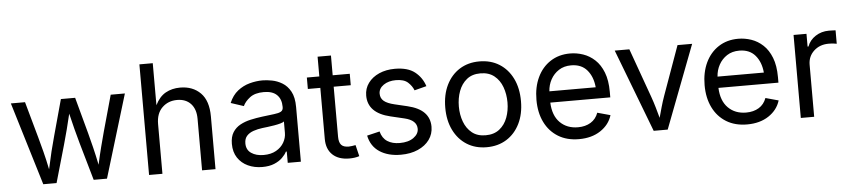

<svg xmlns="http://www.w3.org/2000/svg" viewBox="-43 -987 5568 1258"><g transform="rotate(-5 2740.5 -358.0)"><path d="M199.7 0 34.2 -545.9H127.4L193.8 -307.6Q205.6 -265.1 219.2 -212.2Q232.9 -159.2 246.1 -94.2Q259.3 -156.7 272.2 -209.5Q285.2 -262.2 297.9 -307.6L363.3 -545.9H457L521.5 -307.6Q533.2 -263.7 546.1 -211.2Q559.1 -158.7 571.8 -95.7Q585.4 -158.2 598.9 -210.7Q612.3 -263.2 624.5 -307.6L690.9 -545.9H784.2L618.7 0H531.2L460.4 -247.1Q446.8 -293.9 434.3 -343.8Q421.9 -393.6 409.2 -445.8Q397 -393.6 384 -343.3Q371.1 -293 357.9 -247.1L287.1 0Z M983.4 -327.1V0H895.5V-727.5H983.4V-451.2Q1010.3 -505.9 1052 -529.3Q1093.8 -552.7 1147.5 -552.7Q1230.5 -552.7 1281.5 -501.5Q1332.5 -450.2 1332.5 -346.7V0H1244.1V-339.4Q1244.1 -402.3 1211.2 -438Q1178.2 -473.6 1121.1 -473.6Q1062 -473.6 1022.7 -435.3Q983.4 -397 983.4 -327.1Z M1639.6 12.7Q1587.9 12.7 1545.7 -6.8Q1503.4 -26.4 1478.5 -64Q1453.6 -101.6 1453.6 -155.3Q1453.6 -202.1 1472.2 -231.4Q1490.7 -260.7 1521.7 -277.6Q1552.7 -294.4 1590.3 -302.7Q1627.9 -311 1666 -315.9Q1714.8 -322.3 1745.6 -325.7Q1776.4 -329.1 1791.3 -337.4Q1806.2 -345.7 1806.2 -365.7V-368.7Q1806.2 -419.4 1777.3 -447.5Q1748.5 -475.6 1691.9 -475.6Q1632.8 -475.6 1599.6 -450Q1566.4 -424.3 1553.7 -395.5L1469.2 -423.3Q1490.2 -473.1 1525.9 -501.2Q1561.5 -529.3 1604.5 -541Q1647.5 -552.7 1689.5 -552.7Q1716.8 -552.7 1751.7 -546.1Q1786.6 -539.6 1819.1 -520Q1851.6 -500.5 1872.8 -462.2Q1894 -423.8 1894 -359.9V0H1807.6V-74.2H1801.8Q1792.5 -55.2 1772 -34.9Q1751.5 -14.6 1718.8 -1Q1686 12.7 1639.6 12.7ZM1654.8 -64.9Q1703.6 -64.9 1737.3 -84Q1771 -103 1788.6 -133.5Q1806.2 -164.1 1806.2 -197.3V-272.9Q1800.8 -266.6 1782.7 -261.5Q1764.6 -256.3 1741.5 -252.4Q1718.3 -248.5 1696.5 -245.8Q1674.8 -243.2 1662.1 -241.7Q1630.4 -237.8 1602.8 -228.3Q1575.2 -218.8 1558.6 -200.4Q1542 -182.1 1542 -150.9Q1542 -108.4 1574 -86.7Q1606 -64.9 1654.8 -64.9Z M2263.2 -545.9V-470.7H2150.9V-141.6Q2150.9 -105 2165.8 -88.1Q2180.7 -71.3 2215.3 -71.3Q2223.6 -71.3 2236.6 -73.2Q2249.5 -75.2 2260.3 -77.1L2278.3 -2.9Q2264.6 2 2247.3 4.4Q2230 6.8 2212.9 6.8Q2142.1 6.8 2102.5 -30.5Q2063 -67.9 2063 -134.8V-470.7H1981V-545.9H2063V-675.8H2150.9V-545.9Z M2551.3 11.7Q2467.3 11.7 2411.6 -24.9Q2356 -61.5 2341.3 -132.3L2424.8 -152.3Q2436.5 -107.4 2469 -86.4Q2501.5 -65.4 2550.3 -65.4Q2607.4 -65.4 2641.4 -89.8Q2675.3 -114.3 2675.3 -147.9Q2675.3 -204.1 2595.2 -223.1L2504.4 -244.6Q2357.9 -279.3 2357.9 -393.6Q2357.9 -440.4 2384.3 -476.3Q2410.6 -512.2 2456.3 -532.5Q2502 -552.7 2560.1 -552.7Q2644.5 -552.7 2691.2 -515.9Q2737.8 -479 2756.3 -421.4L2676.8 -400.9Q2665.5 -430.2 2639.4 -454.1Q2613.3 -478 2560.5 -478Q2511.7 -478 2479.2 -455.6Q2446.8 -433.1 2446.8 -398.9Q2446.8 -368.7 2468.8 -350.3Q2490.7 -332 2538.6 -320.8L2621.1 -301.3Q2695.3 -283.7 2731 -246.8Q2766.6 -210 2766.6 -153.8Q2766.6 -106 2739.5 -68.6Q2712.4 -31.2 2663.8 -9.8Q2615.2 11.7 2551.3 11.7Z M3115.7 11.7Q3041.5 11.7 2985.6 -23.4Q2929.7 -58.6 2898.4 -122.1Q2867.2 -185.5 2867.2 -269.5Q2867.2 -355 2898.4 -418.7Q2929.7 -482.4 2985.6 -517.6Q3041.5 -552.7 3115.7 -552.7Q3190.4 -552.7 3246.6 -517.6Q3302.7 -482.4 3334 -418.7Q3365.2 -355 3365.2 -269.5Q3365.2 -185.5 3334 -122.1Q3302.7 -58.6 3246.6 -23.4Q3190.4 11.7 3115.7 11.7ZM3115.7 -66.9Q3170.9 -66.9 3206.5 -95.2Q3242.2 -123.5 3259.3 -169.7Q3276.4 -215.8 3276.4 -269.5Q3276.4 -323.7 3259.3 -370.4Q3242.2 -417 3206.5 -445.6Q3170.9 -474.1 3115.7 -474.1Q3061 -474.1 3025.9 -445.6Q2990.7 -417 2973.6 -370.6Q2956.5 -324.2 2956.5 -269.5Q2956.5 -215.8 2973.6 -169.7Q2990.7 -123.5 3025.9 -95.2Q3061 -66.9 3115.7 -66.9Z M3722.7 11.7Q3643.6 11.7 3586.2 -23.4Q3528.8 -58.6 3497.8 -121.6Q3466.8 -184.6 3466.8 -268.6Q3466.8 -352.5 3497.1 -416.5Q3527.3 -480.5 3582.8 -516.6Q3638.2 -552.7 3712.4 -552.7Q3755.9 -552.7 3798.1 -538.3Q3840.3 -523.9 3874.8 -491.9Q3909.2 -460 3929.7 -407.7Q3950.2 -355.5 3950.2 -279.8V-243.2H3555.7Q3559.1 -157.7 3604.7 -112.1Q3650.4 -66.4 3723.1 -66.4Q3771.5 -66.4 3806.4 -87.6Q3841.3 -108.9 3856.4 -150.4L3941.4 -127Q3922.4 -64.9 3864.5 -26.6Q3806.6 11.7 3722.7 11.7ZM3556.2 -317.4H3860.8Q3854.5 -387.2 3817.1 -430.9Q3779.8 -474.6 3712.4 -474.6Q3665.5 -474.6 3631.6 -452.6Q3597.7 -430.7 3578.1 -395Q3558.6 -359.4 3556.2 -317.4Z M4214.4 0 4005.9 -545.9H4102.1L4218.3 -222.2Q4231 -186.5 4241.2 -151.1Q4251.5 -115.7 4260.7 -81.5Q4270 -115.7 4280 -151.1Q4290 -186.5 4302.7 -222.2L4418.9 -545.9H4515.1L4306.6 0Z M4828.6 11.7Q4749.5 11.7 4692.1 -23.4Q4634.8 -58.6 4603.8 -121.6Q4572.8 -184.6 4572.8 -268.6Q4572.8 -352.5 4603 -416.5Q4633.3 -480.5 4688.7 -516.6Q4744.1 -552.7 4818.4 -552.7Q4861.8 -552.7 4904.1 -538.3Q4946.3 -523.9 4980.7 -491.9Q5015.1 -460 5035.6 -407.7Q5056.2 -355.5 5056.2 -279.8V-243.2H4661.6Q4665 -157.7 4710.7 -112.1Q4756.3 -66.4 4829.1 -66.4Q4877.4 -66.4 4912.4 -87.6Q4947.3 -108.9 4962.4 -150.4L5047.4 -127Q5028.3 -64.9 4970.5 -26.6Q4912.6 11.7 4828.6 11.7ZM4662.1 -317.4H4966.8Q4960.4 -387.2 4923.1 -430.9Q4885.7 -474.6 4818.4 -474.6Q4771.5 -474.6 4737.5 -452.6Q4703.6 -430.7 4684.1 -395Q4664.6 -359.4 4662.1 -317.4Z M5182.1 0V-545.9H5267.1V-461.9H5272.9Q5288.1 -503.4 5326.9 -528.6Q5365.7 -553.7 5414.6 -553.7Q5424.3 -553.7 5437.7 -553.2Q5451.2 -552.7 5459 -552.2V-463.9Q5455.1 -464.8 5439.5 -466.8Q5423.8 -468.8 5406.2 -468.8Q5347.2 -468.8 5308.6 -432.9Q5270 -397 5270 -341.8V0Z"/></g></svg>

Font: Inter
Style: Regular
Weight: 400
Designer: Rasmus Andersson
Foundry: rsms
Version: Version 4.001;git-9221beed3